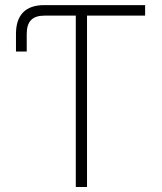

<svg xmlns="http://www.w3.org/2000/svg" viewBox="-20 -748 648 768"><path d="M43.9 -542V-612.3Q43.9 -669.4 72.5 -698.5Q101.1 -727.5 156.2 -727.5H207.5V-685.5H157.7Q121.6 -685.5 104.2 -667.7Q86.9 -649.9 86.9 -612.3V-542ZM207.5 -685.5V-727.5H560.5V-685.5H328.1V0H283.2V-685.5Z"/></svg>

Font: Inter 20pt ExtraLight
Style: Regular
Weight: 250
Version: Version 4.001;git-66647c0bb